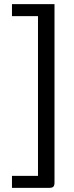

<svg xmlns="http://www.w3.org/2000/svg" viewBox="-20 -780 358 930"><path d="M38 -760V-702H164V72H38V130H217C238 130 244 124 244 103V-760Z"/></svg>

Font: Rationale One
Style: Regular
Weight: 400
Designer: Cyreal (www.cyreal.org)
Foundry: Cyreal (www.cyreal.org)
Version: Version 1.001